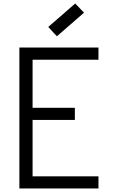

<svg xmlns="http://www.w3.org/2000/svg" viewBox="-20 -1070 640 1090"><path d="M90 0V-800H539V-731H113L165 -783V-411L113 -458H405V-389H113L165 -436V-22L118 -69H539V0ZM303 -864 254 -917 407 -1050 457 -998Z"/></svg>

Font: Victor Mono
Style: Regular
Weight: 400
Monospace: yes
Designer: Rune Bjørnerås
Version: Version 1.561;gftools[0.9.30]